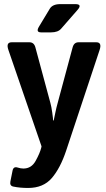

<svg xmlns="http://www.w3.org/2000/svg" viewBox="-20 -721 523 946"><path d="M182.6 -561.5Q154.8 -561.5 172.4 -590.3L225.1 -677.7Q238.8 -700.7 276.9 -700.7H351.1Q387.2 -700.7 361.8 -671.9L281.2 -579.6Q265.6 -561.5 231.9 -561.5ZM21.5 -474.6Q8.3 -512.7 37.6 -512.7H125Q147.5 -512.7 154.3 -487.8L228 -214.8Q233.4 -195.8 237.5 -165.8Q241.7 -135.7 241.7 -127.4H244.6Q250.5 -153.3 253.2 -168.7Q255.9 -184.1 268.1 -228.5L337.9 -487.8Q344.7 -512.7 367.2 -512.7H454.6Q483.4 -512.7 470.7 -474.6L306.2 20.5Q277.3 107.4 235.4 156.2Q193.4 205.1 118.7 205.1Q77.6 205.1 45.4 198.2Q26.9 194.3 31.2 172.9L42 119.1Q46.4 98.1 66.9 104.5Q82 109.4 95.2 109.4Q134.8 109.4 155.5 71.8Q176.3 34.2 183.1 7.3L184.6 0Z"/></svg>

Font: Istok Web
Style: Bold
Weight: 700
Designer: Andrey V. Panov
Foundry: Andrey V. Panov
Version: Version 1.0.2g